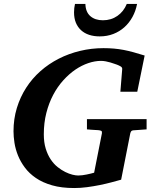

<svg xmlns="http://www.w3.org/2000/svg" viewBox="-20 -929 770 965"><path d="M648.9 -273.9Q642.1 -272.9 639.4 -269.3Q636.7 -265.6 634.8 -258.8L588.9 -25.9Q567.9 -20 540.5 -12.7Q513.2 -5.4 481.9 1Q450.7 7.3 417.7 11.7Q384.8 16.1 353 16.1Q289.1 16.1 241.7 2.4Q194.3 -11.2 160.6 -34.2Q127 -57.1 105 -86.7Q83 -116.2 70.3 -147.9Q57.6 -179.7 52.7 -211.2Q47.9 -242.7 47.9 -269Q47.9 -331.1 64.7 -386.2Q81.5 -441.4 111.6 -488Q141.6 -534.7 183.3 -571.5Q225.1 -608.4 275.4 -634Q325.7 -659.7 382.8 -673.3Q439.9 -687 500 -687Q528.3 -687 553 -684.8Q577.6 -682.6 601.8 -678Q626 -673.3 651.4 -666.3Q676.8 -659.2 707 -649.9L669.9 -467.8H585L594.2 -581.1Q595.2 -589.8 586.7 -595Q578.1 -600.1 567.9 -604Q563 -605.5 554.4 -608.6Q545.9 -611.8 534.9 -615Q523.9 -618.2 511.7 -620.6Q499.5 -623 487.8 -623Q457 -623 423.8 -611.8Q390.6 -600.6 358.6 -578.9Q326.7 -557.1 297.9 -525.1Q269 -493.2 247.3 -452.1Q225.6 -411.1 212.9 -361.3Q200.2 -311.5 200.2 -253.9Q200.2 -213.4 209.7 -182.4Q219.2 -151.4 234.6 -128.2Q250 -105 269.3 -89.6Q288.6 -74.2 307.9 -64.7Q327.1 -55.2 344.2 -51Q361.3 -46.9 373 -46.9Q382.8 -46.9 394 -48.3Q405.3 -49.8 416 -52Q426.8 -54.2 436.5 -56.6Q446.3 -59.1 453.1 -61L492.2 -258.8Q493.7 -268.1 489.3 -271Q484.9 -273.9 473.1 -274.9Q464.4 -274.9 455.1 -275.9Q446.8 -276.4 436.8 -277.1Q426.8 -277.8 417 -278.8V-330.1H716.8V-278.8ZM668.9 -909.2Q662.1 -873.5 645.8 -843.8Q629.4 -814 605.2 -792.2Q581.1 -770.5 549.6 -758.3Q518.1 -746.1 481 -746.1Q451.7 -746.1 428 -753.9Q404.3 -761.7 387.5 -777.1Q370.6 -792.5 361.3 -814.9Q352.1 -837.4 352.1 -867.2Q352.1 -877.9 353.3 -888.4Q354.5 -898.9 356.9 -909.2H409.2Q410.2 -868.7 434.1 -847.9Q458 -827.1 497.1 -827.1Q538.6 -827.1 570.1 -849.1Q601.6 -871.1 617.2 -909.2Z"/></svg>

Font: Charis SIL Eur
Style: Bold Italic
Weight: 700
Italic angle: -11°
Foundry: SIL International
Version: Version 5.000